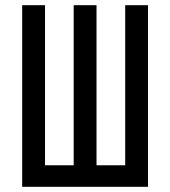

<svg xmlns="http://www.w3.org/2000/svg" viewBox="-20 -720 656 740"><path d="M65.5 0V-700H153.5V-83H264V-700H352V-83H462.5V-700H550.5V0Z"/></svg>

Font: Overpass Mono Medium
Style: Regular
Weight: 500
Monospace: yes
Designer: Delve Withrington, Dave Bailey
Foundry: Delve Fonts LLC
Version: Version 4.000